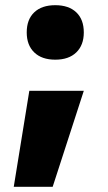

<svg xmlns="http://www.w3.org/2000/svg" viewBox="-20 -550 416 740"><path d="M33 170 93 -200H303L183 170ZM193 -320Q141 -320 112 -348Q83 -376 83 -425Q83 -475 112 -502.5Q141 -530 193 -530Q245 -530 274 -502.5Q303 -475 303 -425Q303 -376 274 -348Q245 -320 193 -320Z"/></svg>

Font: M PLUS 2 Black
Style: Regular
Weight: 900
Designer: Coji Morishita
Foundry: UNDERFOREST DESIGN
Version: Version 1.001